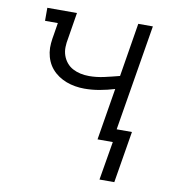

<svg xmlns="http://www.w3.org/2000/svg" viewBox="-80 -600 759 842"><g transform="rotate(10 300.0 -179.0)"><path d="M419 172 448 0H380L418 -231Q385 -221 351.5 -215Q318 -209 284 -209Q263 -209 242.5 -212.5Q222 -216 203.5 -223Q185 -230 168.5 -241Q152 -252 139 -267Q126 -282 118 -300.5Q110 -319 107 -339Q104 -359 106 -380Q108 -401 112 -422L120 -472H63V-530H195L176 -413Q172 -394 171.5 -374.5Q171 -355 177 -337.5Q183 -320 194.5 -306Q206 -292 222 -283.5Q238 -275 256.5 -271Q275 -267 295 -267Q328 -267 361.5 -274.5Q395 -282 429 -291L468 -530H533L455 -58H523L485 172Z"/></g></svg>

Font: Iosevka Slab Light Extended
Style: Italic
Weight: 300
Width: 7
Italic angle: -9°
Monospace: yes
Designer: Belleve Invis
Foundry: Belleve Invis
Version: Version 11.1.0; ttfautohint (v1.8.3)